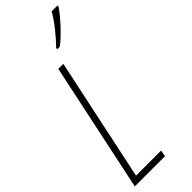

<svg xmlns="http://www.w3.org/2000/svg" viewBox="-308 -975 999 999"><g transform="rotate(-45 191.5 -475.0)"><path d="M221 -798 222 -790H240C286 -823 355 -900 383 -942V-950H340C317 -908 270 -847 221 -798ZM2 0H224L231 -35H46L190 -714H153Z"/></g></svg>

Font: Noto Sans ExtraCondensed ExtraLight
Style: Italic
Weight: 200
Width: 2
Italic angle: -12°
Designer: Monotype Design Team
Foundry: Monotype Imaging Inc.
Version: Version 2.013